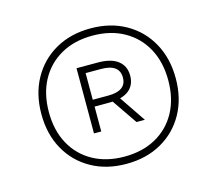

<svg xmlns="http://www.w3.org/2000/svg" viewBox="-91 -863 952 842"><g transform="rotate(-15 385.0 -441.5)"><path d="M385 -134Q294.5 -134 225.8 -172.8Q157 -211.5 118.5 -280.8Q80 -350 80 -441Q80 -532 118.5 -601.5Q157 -671 225.8 -710Q294.5 -749 385 -749Q475.5 -749 544.2 -710Q613 -671 651.5 -601.5Q690 -532 690 -441Q690 -350 651.5 -280.8Q613 -211.5 544.2 -172.8Q475.5 -134 385 -134ZM474 -300 394 -417 424 -430 512 -300ZM385 -167Q467 -167 528 -201Q589 -235 622.5 -296.5Q656 -358 656 -441Q656 -524 622.5 -585.8Q589 -647.5 528 -681.8Q467 -716 385 -716Q303 -716 242 -681.8Q181 -647.5 147.5 -585.8Q114 -524 114 -441Q114 -358 147.5 -296.5Q181 -235 242 -201Q303 -167 385 -167ZM281 -300V-596H378Q438 -596 469 -571.8Q500 -547.5 500 -504Q500 -460.5 469.5 -436.8Q439 -413 378 -413H314V-300ZM314 -444H384Q467 -444 467 -504Q467 -565 384 -565H314Z"/></g></svg>

Font: Encode Sans Condensed Thin Thin
Style: Regular
Weight: 250
Version: Version 3.002